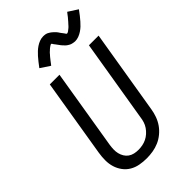

<svg xmlns="http://www.w3.org/2000/svg" viewBox="-287 -1074 1180 1180"><g transform="rotate(-45 303.0 -483.5)"><path d="M254 8Q223 8 193.5 2.5Q164 -3 139.5 -17.5Q115 -32 98 -55Q81 -78 72.5 -105.5Q64 -133 64 -163.5Q64 -194 69 -225L153 -735H237L151 -213Q148 -194 147.5 -175.5Q147 -157 151 -140Q155 -123 164 -108Q173 -93 187 -83Q201 -73 218.5 -69Q236 -65 254 -65Q272 -65 290 -68.5Q308 -72 324.5 -80Q341 -88 355.5 -101Q370 -114 380.5 -129.5Q391 -145 396.5 -162.5Q402 -180 404 -197L493 -735H577L486 -185Q482 -159 472.5 -132.5Q463 -106 447 -83Q431 -60 408.5 -41.5Q386 -23 360.5 -12Q335 -1 307.5 3.5Q280 8 254 8ZM240 -810 178 -851Q191 -868 202.5 -883Q214 -898 225 -910Q236 -922 246.5 -932Q257 -942 271 -951.5Q285 -961 301 -967Q317 -973 333 -973Q338 -973 343.5 -972.5Q349 -972 354 -971Q359 -970 363.5 -968Q368 -966 372 -963.5Q376 -961 380 -958.5Q384 -956 387.5 -953Q391 -950 395 -946.5Q399 -943 402.5 -939.5Q406 -936 409.5 -932Q413 -928 415.5 -924.5Q418 -921 420 -917.5Q422 -914 426 -909Q430 -904 433 -900Q436 -896 438.5 -892.5Q441 -889 443.5 -885Q446 -881 450 -881Q453 -881 457 -883Q461 -885 463.5 -887Q466 -889 471 -893Q476 -897 478 -898.5Q480 -900 482 -902Q484 -904 486.5 -906.5Q489 -909 491 -911.5Q493 -914 495.5 -916.5Q498 -919 500.5 -922Q503 -925 506 -928Q509 -931 511.5 -934.5Q514 -938 517.5 -941.5Q521 -945 524 -949Q527 -953 530 -957Q533 -961 536.5 -965.5Q540 -970 544 -975L606 -935Q593 -917 581.5 -902.5Q570 -888 559 -875.5Q548 -863 537.5 -853Q527 -843 513 -833.5Q499 -824 483 -818Q467 -812 451 -812Q446 -812 440.5 -813Q435 -814 430 -815Q425 -816 420.5 -817.5Q416 -819 412 -821.5Q408 -824 403.5 -826.5Q399 -829 395.5 -832Q392 -835 388.5 -838.5Q385 -842 381.5 -846Q378 -850 374.5 -853.5Q371 -857 368.5 -861Q366 -865 363.5 -868Q361 -871 357.5 -876Q354 -881 350.5 -885.5Q347 -890 344.5 -893Q342 -896 340 -900.5Q338 -905 334 -905Q331 -905 327 -902.5Q323 -900 320 -898Q317 -896 312.5 -892.5Q308 -889 306 -887Q304 -885 302 -883Q300 -881 297.5 -879Q295 -877 292.5 -874.5Q290 -872 288 -869.5Q286 -867 283.5 -864Q281 -861 277.5 -857.5Q274 -854 272 -851Q270 -848 266.5 -844Q263 -840 260 -836Q257 -832 254 -828Q251 -824 247.5 -819.5Q244 -815 240 -810Z"/></g></svg>

Font: Iosevka Aile
Style: Italic
Weight: 400
Italic angle: -9°
Designer: Belleve Invis
Foundry: Belleve Invis
Version: Version 28.0.1; ttfautohint (v1.8.4)